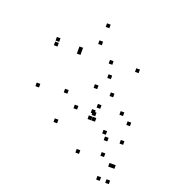

<svg xmlns="http://www.w3.org/2000/svg" viewBox="-141 -664 902 1000"><g transform="rotate(20 310.0 -164.0)"><path d="M79.4 -380.1V-400.1H59.4V-380.1ZM79.4 -354.2V-374.2H59.4V-354.2ZM206.8 -354.2V-374.2H186.8V-354.2ZM206.9 -373.7V-393.7H186.9V-373.7ZM293.9 -439.3V-459.3H273.9V-439.3ZM380.2 -362.5V-382.5H360.2V-362.5ZM380.2 -89.7V-109.7H360.2V-89.7ZM388.2 -80.3V-100.3H368.2V-80.3ZM492.3 21.5V1.5H472.3V21.5ZM575.8 10V-10H555.8V10ZM575.8 -93.2V-113.2H555.8V-93.2ZM523.9 -130.8V-150.8H503.9V-130.8ZM523.9 -368.4V-388.4H503.9V-368.4ZM300.5 -536.2V-556.2H280.5V-536.2ZM398.8 -289.5V-309.5H378.8V-289.5ZM61.9 -121V-141H41.9V-121ZM214.3 22V2H194.3V22ZM375.6 -53.2V-73.2H355.6V-53.2ZM396.8 -53.2V-73.2H376.8V-53.2ZM399.5 -125.5V-145.5H379.5V-125.5ZM287.6 -80.6V-100.6H267.6V-80.6ZM211.8 -141.1V-161.1H191.8V-141.1ZM349.7 -216.6V-236.6H329.7V-216.6ZM442.3 -204.8V-224.8H422.3V-204.8ZM375.9 132.8V112.8H355.9V132.8ZM525.5 227.9V207.9H505.5V227.9ZM575.8 227.9V207.9H555.8V227.9ZM575.8 142.8V122.8H555.8V142.8ZM561.3 142.8V122.8H541.3V142.8ZM503.9 103.6V83.6H483.9V103.6ZM575.8 10V-10H555.8V10ZM473.1 -8.5V-28.5H453.1V-8.5Z"/></g></svg>

Font: Monaspace Neon Dots Var
Style: Regular
Weight: 400
Designer: Riley Cran and the Lettermatic Team
Version: Version 1.100 (Monaspace Neon Dots)